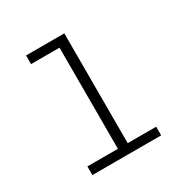

<svg xmlns="http://www.w3.org/2000/svg" viewBox="-127 -625 704 730"><g transform="rotate(-30 225.0 -260.0)"><path d="M74 0V-38H208V-482H83V-520H251V-38H376V0Z"/></g></svg>

Font: Iosevka Etoile Extralight
Style: Regular
Weight: 200
Designer: Belleve Invis
Foundry: Belleve Invis
Version: Version 22.1.2; ttfautohint (v1.8.4)